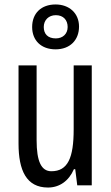

<svg xmlns="http://www.w3.org/2000/svg" viewBox="-20 -830 496 860"><path d="M229 -609C293 -609 334 -650 334 -711C334 -771 290 -810 229 -810C164 -810 124 -770 124 -709C124 -649 164 -609 229 -609ZM230 -658C194 -658 176 -678 176 -709C176 -740 198 -762 230 -762C264 -762 283 -740 283 -709C283 -678 261 -658 230 -658ZM391 -537H310V-251C310 -123 284 -63 210 -63C165 -63 144 -107 144 -202V-537H63V-187C63 -67 98 10 195 10C246 10 288 -19 311 -72H317L326 0H391Z"/></svg>

Font: Noto Sans Arabic UI XCn
Style: Regular
Weight: 400
Width: 2
Designer: Monotype Design Team, Nadine Chahine and Nizar Qandah
Foundry: Monotype Imaging Inc.
Version: Version 2.010